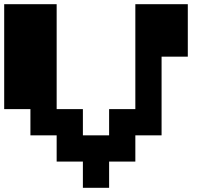

<svg xmlns="http://www.w3.org/2000/svg" viewBox="-20 -1020 1040 915"><path d="M375 -125V-250H250V-375H125V-500H0V-1000H250V-500H375V-375H500V-500H625V-1000H875V-750H750V-375H625V-250H500V-125Z"/></svg>

Font: Press Start 2P
Style: Regular
Weight: 400
Designer: CodeMan38
Foundry: CodeMan38
Version: Version 3.000